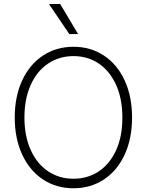

<svg xmlns="http://www.w3.org/2000/svg" viewBox="-20 -957 754 986"><path d="M357.4 9.8Q269 9.8 200.7 -35.4Q132.3 -80.6 94 -163.1Q55.7 -245.6 55.7 -353.5Q55.7 -461.9 94 -544.2Q132.3 -626.5 200.7 -671.6Q269 -716.8 357.4 -716.8Q445.3 -716.8 513.7 -671.6Q582 -626.5 620.1 -544.2Q658.2 -461.9 658.2 -353.5Q658.2 -245.1 620.1 -162.8Q582 -80.6 513.7 -35.4Q445.3 9.8 357.4 9.8ZM357.4 -668.9Q284.2 -668.9 227.1 -630.6Q169.9 -592.3 137.7 -520.8Q105.5 -449.2 105.5 -353.5Q105.5 -258.3 137.5 -187.3Q169.4 -116.2 226.6 -77.6Q283.7 -39.1 357.4 -39.1Q430.7 -39.1 487.8 -77.4Q544.9 -115.7 576.9 -187Q608.9 -258.3 608.4 -353.5Q608.4 -449.2 576.4 -520.5Q544.4 -591.8 487.5 -630.4Q430.7 -668.9 357.4 -668.9ZM231.4 -936.5H289.1L380.9 -782.2H335.9Z"/></svg>

Font: Pretendard ExtraLight
Style: Regular
Weight: 200
Designer: Base glyphs from Inter by Rasmus Andersson; Hangeul glyphs from Noto Sans CJK(Source Han Sans) by Jang Soo-young and Kan
Foundry: Kil Hyung-jin
Version: Version 1.309